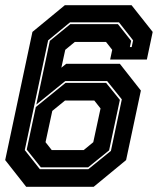

<svg xmlns="http://www.w3.org/2000/svg" viewBox="-35 -720 608 740"><path d="M66 0 -15 -103 90 -597 215 -700H472L553.5 -597L531 -490.5H389.5L397.5 -528L373.5 -558.5H253.5L216.5 -528L201.5 -459L220 -474H427L508 -371L451 -103L326 0ZM122.5 -75 68 -143.5 103 -307.5 217.5 -400.5H374L427 -335L385.5 -140.5L304.5 -75ZM164.5 -141.5H287.5L324.5 -172L352.5 -302L328.5 -332.5H215.5L166.5 -292.5L140.5 -172ZM118.5 -68H305.5L392.5 -138.5L434.5 -337L378 -407.5H216.5L105 -317L157 -562.5L236 -627H419.5L470.5 -562.5L465.5 -538.5H472.5L478 -564.5L423.5 -634H235L150.5 -564.5L60.5 -141.5Z"/></svg>

Font: Tourney Thin ExtraBold
Style: Italic
Weight: 800
Italic angle: -12°
Version: Version 1.015